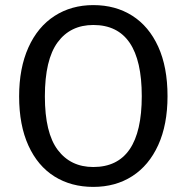

<svg xmlns="http://www.w3.org/2000/svg" viewBox="-20 -721 732 753"><path d="M637 -344Q637 -232 600.5 -152Q564 -72 498.5 -30Q433 12 346 12Q259 12 193.5 -29Q128 -70 91.5 -150Q55 -230 55 -343Q55 -454 91.5 -535Q128 -616 194 -658.5Q260 -701 346 -701Q433 -701 498.5 -659.5Q564 -618 600.5 -538Q637 -458 637 -344ZM156 -343Q156 -200 206.5 -133Q257 -66 346 -66Q536 -66 536 -344Q536 -623 346 -623Q256 -623 206 -555Q156 -487 156 -343Z"/></svg>

Font: FiraGOUPP
Style: Medium
Weight: 400
Designer: bBox Type
Foundry: bBox Type GmbH
Version: Version 1.001